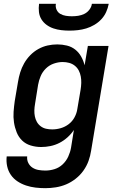

<svg xmlns="http://www.w3.org/2000/svg" viewBox="-20 -760 640 1003"><path d="M217 223Q191 223 165.5 220Q140 217 116 209Q92 201 71.5 187.5Q51 174 37 154Q23 134 17.5 109Q12 84 15 57H122Q120 76 128 91.5Q136 107 150 116Q164 125 181.5 128Q199 131 217 131Q241 131 265 123.5Q289 116 307.5 98.5Q326 81 336.5 58Q347 35 351 12L366 -81Q352 -60 332.5 -42.5Q313 -25 290.5 -13.5Q268 -2 243.5 3Q219 8 195 8Q167 8 140.5 0Q114 -8 95.5 -26Q77 -44 67 -69Q57 -94 53 -121Q49 -148 51 -176Q53 -204 57 -232L74 -332Q78 -357 85.5 -381.5Q93 -406 106 -429Q119 -452 138 -471.5Q157 -491 180.5 -504Q204 -517 229 -522.5Q254 -528 279 -528Q305 -528 329.5 -522Q354 -516 373 -501Q392 -486 404 -464.5Q416 -443 422 -419L439 -520H547L456 27Q452 54 442.5 80.5Q433 107 416 131Q399 155 375.5 173.5Q352 192 326 203Q300 214 272 218.5Q244 223 217 223ZM253 -84Q275 -84 297.5 -90.5Q320 -97 339 -111.5Q358 -126 369.5 -147.5Q381 -169 384 -191L401 -291Q404 -309 404.5 -326.5Q405 -344 402 -360.5Q399 -377 391.5 -391.5Q384 -406 371 -416.5Q358 -427 341.5 -431.5Q325 -436 307 -436Q285 -436 261.5 -428Q238 -420 220 -402.5Q202 -385 192.5 -362.5Q183 -340 179 -317L163 -217Q160 -200 159.5 -184Q159 -168 162 -152.5Q165 -137 172.5 -123.5Q180 -110 192.5 -100.5Q205 -91 220.5 -87.5Q236 -84 253 -84ZM343 -600Q321 -600 300 -602.5Q279 -605 259.5 -611.5Q240 -618 223.5 -630Q207 -642 196.5 -659Q186 -676 183.5 -697Q181 -718 184 -740H272Q269 -724 275.5 -709.5Q282 -695 295 -687.5Q308 -680 323.5 -677.5Q339 -675 355 -675Q372 -675 388.5 -677.5Q405 -680 420.5 -687.5Q436 -695 447 -709.5Q458 -724 460 -740H548Q544 -718 534.5 -697Q525 -676 509 -659Q493 -642 472.5 -630Q452 -618 430.5 -611.5Q409 -605 387 -602.5Q365 -600 343 -600Z"/></svg>

Font: Iosevka SS04 SmBd Ex Obl
Style: Regular
Weight: 600
Width: 7
Italic angle: -9°
Monospace: yes
Designer: Belleve Invis
Foundry: Belleve Invis
Version: Version 19.0.0; ttfautohint (v1.8.4)